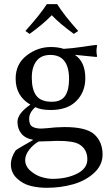

<svg xmlns="http://www.w3.org/2000/svg" viewBox="-20 -665 539 923"><path d="M254.9 -645Q288.1 -591.8 356 -516.1L335 -502Q264.2 -553.7 229 -591.8Q185.1 -546.9 122.1 -502L102.1 -516.1Q173.8 -596.2 205.1 -645ZM101.1 104Q101.1 134.8 127.4 157Q153.8 179.2 182.4 187Q210.9 194.8 231.9 194.8Q300.8 194.8 350.3 169.9Q399.9 145 399.9 101.1Q399.9 52.2 360.8 28.8Q332 11.7 254.9 12.2Q250 12.2 216.6 13.7Q183.1 15.1 166 15.1Q139.2 30.3 120.1 55.2Q101.1 80.1 101.1 104ZM390.1 -289.1Q390.1 -223.1 347.2 -179.7Q304.2 -136.2 224.1 -136.2Q176.3 -136.2 149.9 -149.9Q120.1 -124 120.1 -94.2Q120.1 -65.4 135.5 -56.2Q150.9 -46.9 178.2 -46.9Q179.2 -46.9 207 -48.8Q245.1 -53.7 290 -54.2Q392.1 -54.2 431.2 -21Q473.1 15.1 473.1 78.1Q473.1 128.9 432.1 166.5Q391.1 204.1 331.5 220.9Q272 237.8 204.1 237.8Q163.1 237.8 126.5 228.5Q89.8 219.2 61 192.1Q32.2 165 32.2 124Q32.2 93.3 55.2 58.1Q67.4 48.3 136.7 9.3Q138.7 8.3 140.1 7.3Q101.6 0.5 82.8 -22.7Q64 -45.9 64 -79.1Q64 -119.1 126 -162.1Q55.2 -203.1 55.2 -287.1Q55.2 -356.9 107.7 -397.9Q160.2 -439 225.1 -439Q258.8 -439 286.1 -430.2Q328.6 -432.6 378.4 -440.2Q428.2 -447.8 443.8 -449.2L446.8 -445.8Q443.8 -431.6 443.8 -419.9Q443.8 -408.2 446.8 -394L443.8 -391.1Q350.6 -400.9 339.8 -401.4Q390.1 -368.2 390.1 -289.1ZM312 -284.2Q312 -401.4 221.2 -400.9Q178.2 -400.9 155.5 -371.8Q132.8 -342.8 132.8 -292Q132.8 -233.9 154.8 -204.8Q176.8 -175.8 229 -175.8Q273.9 -175.8 293 -204.1Q312 -232.4 312 -284.2Z"/></svg>

Font: Biolilbert
Style: Regular
Weight: 400
Designer: Philipp H. Poll
Foundry: Philipp H. Poll
Version: Version 1.1.0